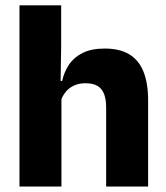

<svg xmlns="http://www.w3.org/2000/svg" viewBox="-20 -680 606 700"><path d="M367 0V-289Q367 -316 360 -335.8Q353 -355.5 336.8 -366Q320.5 -376.5 291.5 -376.5Q268 -376.5 250 -368.2Q232 -360 220.2 -345.8Q208.5 -331.5 202 -313.5L171 -385H206.5Q214 -418.5 232 -445Q250 -471.5 281.8 -487.2Q313.5 -503 361.5 -503Q416.5 -503 451.5 -481.8Q486.5 -460.5 503.2 -418.5Q520 -376.5 520 -313.5V0ZM51 0V-660.5H203V-513.5L200.5 -351.5L204 -339.5V0Z"/></svg>

Font: Anek Telugu Medium
Style: Bold
Weight: 700
Version: Version 1.003